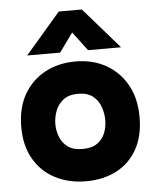

<svg xmlns="http://www.w3.org/2000/svg" viewBox="-54 -815 709 870"><g transform="rotate(-5 300.0 -380.5)"><path d="M303 8Q224 8 162.5 -24Q101 -56 66 -116.5Q31 -177 31 -262Q31 -349 66.5 -410.5Q102 -472 163 -504.5Q224 -537 301 -537Q379 -537 439 -503.5Q499 -470 534 -408.5Q569 -347 569 -260Q569 -175 535.5 -115Q502 -55 442 -23.5Q382 8 303 8ZM300 -139Q342 -139 367 -157Q392 -175 402.5 -203Q413 -231 413 -261Q413 -291 402.5 -321Q392 -351 367.5 -370.5Q343 -390 300 -390Q258 -390 233 -370.5Q208 -351 197 -321.5Q186 -292 186 -261Q186 -231 197.5 -202.5Q209 -174 233.5 -156.5Q258 -139 300 -139ZM86 -583 246 -769H351L513 -583H363L298 -669L236 -583Z"/></g></svg>

Font: Onest ExtraBold
Style: Regular
Weight: 800
Designer: Dmitri Voloshin, Andrey Kudryavtsev
Foundry: Dmitri Voloshin, Andrey Kudryavtsev
Version: Version 1.000;gftools[0.9.33]